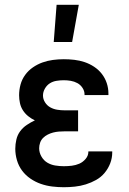

<svg xmlns="http://www.w3.org/2000/svg" viewBox="-20 -776 540 804"><path d="M247 8Q223 8 198.5 5Q174 2 151 -6Q128 -14 107.5 -28Q87 -42 72.5 -61.5Q58 -81 51 -105Q44 -129 44 -153Q44 -172 48.5 -191.5Q53 -211 64.5 -226.5Q76 -242 92.5 -253Q109 -264 126 -272Q111 -279 98 -289.5Q85 -300 76 -314Q67 -328 63.5 -344.5Q60 -361 60 -377Q60 -400 66 -422Q72 -444 85.5 -462.5Q99 -481 118 -494Q137 -507 158 -514.5Q179 -522 201.5 -525Q224 -528 247 -528Q269 -528 291 -525.5Q313 -523 334 -516Q355 -509 374 -496.5Q393 -484 406.5 -466.5Q420 -449 427 -428Q434 -407 434 -385V-378H334V-381Q334 -395 325.5 -408Q317 -421 304 -428Q291 -435 276.5 -437.5Q262 -440 247 -440Q232 -440 216.5 -437.5Q201 -435 188.5 -427Q176 -419 168 -405Q160 -391 160 -376Q160 -361 168.5 -347.5Q177 -334 190.5 -326.5Q204 -319 219.5 -316.5Q235 -314 250 -314H307V-226H250Q238 -226 226 -225Q214 -224 202.5 -221Q191 -218 180 -212.5Q169 -207 160.5 -198.5Q152 -190 148 -178.5Q144 -167 144 -155Q144 -137 153.5 -120.5Q163 -104 178 -95Q193 -86 211 -83Q229 -80 247 -80Q264 -80 280.5 -82Q297 -84 312 -90.5Q327 -97 338.5 -110.5Q350 -124 350 -140V-142H450V-138Q450 -114 441.5 -92Q433 -70 418 -52Q403 -34 382.5 -22.5Q362 -11 339.5 -4Q317 3 293.5 5.5Q270 8 247 8ZM205 -600 217 -756H310L282 -600Z"/></svg>

Font: Iosevka Semibold
Style: Regular
Weight: 600
Monospace: yes
Designer: Belleve Invis
Foundry: Belleve Invis
Version: Version 33.2.3; ttfautohint (v1.8.4)